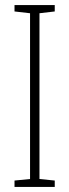

<svg xmlns="http://www.w3.org/2000/svg" viewBox="-20 -734 272 754"><path d="M195 0H37V-25L98 -31V-682L37 -689V-714H195V-689L135 -682V-31L195 -25Z"/></svg>

Font: Noto Sans Arabic ExtCond ExtLt
Style: Regular
Weight: 200
Width: 2
Designer: Monotype Design Team, Nadine Chahine, Nizar Qandah and Khaled Hosny
Foundry: Monotype Imaging Inc.
Version: Version 2.012; ttfautohint (v1.8.4.7-5d5b)